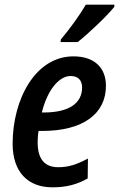

<svg xmlns="http://www.w3.org/2000/svg" viewBox="-20 -791 509 821"><path d="M239 -611H312C355 -644 441 -726 469 -762V-771H347C320 -725 278 -667 240 -622ZM204 10C264 10 309 -2 355 -28L356 -113C307 -87 273 -76 229 -76C170 -76 141 -112 141 -182C141 -198 142 -215 145 -231H159C339 -231 433 -307 433 -424C433 -503 382 -550 294 -550C131 -550 34 -366 34 -176C34 -57 98 10 204 10ZM159 -310C182 -405 232 -466 282 -466C315 -466 331 -447 331 -417C331 -350 276 -310 167 -310Z"/></svg>

Font: Noto Sans Display SemiCondensed Medium
Style: Italic
Weight: 500
Width: 4
Italic angle: -12°
Designer: Monotype Design Team
Foundry: Monotype Imaging Inc.
Version: Version 1.900